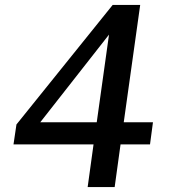

<svg xmlns="http://www.w3.org/2000/svg" viewBox="-20 -762 690 782"><path d="M447 0 471 -174H591L603 -264H484L551 -742H439L47 -255L35 -174H361L337 0ZM144 -264 424 -621 374 -264Z"/></svg>

Font: Cheyenne Sans Medium
Style: Italic
Weight: 500
Italic angle: -8.13011°
Designer: The Public Sans project authors (U.S. Web Design System), Libre Franklin designed by Pablo Impallari and Rodrigo Fuenzal
Foundry: The Cheyenne Sans Project Authors
Version: Version 2.007